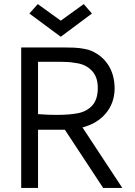

<svg xmlns="http://www.w3.org/2000/svg" viewBox="-20 -920 660 940"><path d="M83.8 0ZM166.2 -285V0H83.8V-687.5H300Q348.8 -687.5 370.6 -684.4Q392.5 -681.2 413.8 -676.2Q473.8 -655 507.5 -605.6Q541.2 -556.2 541.2 -485Q540 -415 498.1 -365Q456.2 -315 383.8 -296.2L578.8 0H485L297.5 -285ZM458.8 -490Q458.8 -545 427.5 -576.2Q396.2 -607.5 343.8 -612.5Q325 -617.5 256.2 -617.5H166.2V-361.2Q216.2 -357.5 256.2 -357.5Q321.2 -357.5 363.8 -366.2Q406.2 -375 432.5 -404.4Q458.8 -433.8 458.8 -490ZM123.8 -853.8 165 -900 277.5 -818.8 390 -900 430 -853.8 277.5 -740Z"/></svg>

Font: Cambay
Style: Regular
Weight: 400
Designer: Pooja Saxena
Foundry: Pooja Saxena
Version: Version 1.181;PS 001.181;hotconv 1.0.70;makeotf.lib2.5.58329